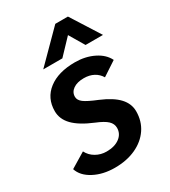

<svg xmlns="http://www.w3.org/2000/svg" viewBox="-179 -799 791 896"><g transform="rotate(-30 216.0 -350.5)"><path d="M-1 -82 80 -131Q93 -105 119 -90Q145 -75 176 -75Q220 -75 246.5 -95Q273 -115 273 -147Q273 -169 255.5 -185.5Q238 -202 196 -219Q126 -248 93 -282Q60 -316 60 -359Q60 -429 112.5 -469.5Q165 -510 255 -510Q311 -510 355.5 -488Q400 -466 418 -429L342 -379Q329 -401 306.5 -413Q284 -425 254 -425Q218 -425 196.5 -410Q175 -395 175 -370Q175 -352 194 -337.5Q213 -323 265 -302Q329 -275 359 -242.5Q389 -210 389 -169Q389 -116 361.5 -75.5Q334 -35 285 -12.5Q236 10 172 10Q108 10 60 -15.5Q12 -41 -1 -82ZM266 -711H334L433 -555H339L291 -636L214 -555H111Z"/></g></svg>

Font: Sarabun SemiBold
Style: Italic
Weight: 600
Italic angle: -10°
Designer: Suppakit Chalermlarp | Katatrad Co.,Ltd.
Foundry: Cadson Demak Co.,Ltd.
Version: Version 1.000; ttfautohint (v1.6)